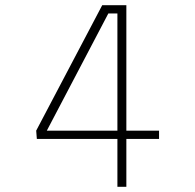

<svg xmlns="http://www.w3.org/2000/svg" viewBox="-20 -720 750 740"><path d="M593 -216.5V-184.5H467V0H432.5V-184.5H122L119.5 -216.5L374 -700H467V-216.5ZM432.5 -668H397.5L160.5 -216.5H432.5Z"/></svg>

Font: League Mono Thin
Style: Regular
Weight: 100
Width: 6
Designer: Tyler Finck
Foundry: The League of Moveable Type / Tyler Finck
Version: Version 2.300;RELEASE